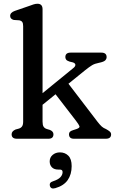

<svg xmlns="http://www.w3.org/2000/svg" viewBox="-20 -758 638 1049"><path d="M72.5 0Q43.5 0 43.5 -24.5Q43.5 -41 65 -50.5L83.5 -55.5Q94.5 -59 100.5 -67.5Q106.5 -76 106.5 -93.5V-615Q106.5 -631.5 101.2 -638.2Q96 -645 86 -647L55 -649Q35.5 -654.5 35.5 -671Q35.5 -689.5 61 -698.5L136.5 -724.5Q151 -730 162.8 -733.8Q174.5 -737.5 184.5 -737.5Q212.5 -737.5 212.5 -707.5V-249L380.5 -386Q392 -395 391.8 -403.8Q391.5 -412.5 378.5 -417L360 -421.5Q346 -426 341.5 -432.2Q337 -438.5 337 -446Q337 -470.5 366 -470.5H533.5Q562.5 -470.5 562.5 -446Q562.5 -436 554.8 -428Q547 -420 519.5 -414.5Q498 -410.5 483.2 -401.8Q468.5 -393 443.5 -373L354 -300.5L513 -92.5Q527 -74.5 536.5 -66.2Q546 -58 559 -53Q572 -46 579.5 -39.5Q587 -33 587 -23.5Q587 0 558 0H384Q357 0 357 -24.5Q357 -32.5 361.8 -37.8Q366.5 -43 379.5 -47L398 -53Q417.5 -59.5 414 -68.8Q410.5 -78 394.5 -99L283.5 -243L212.5 -185.5V-93.5Q212.5 -74.5 218.2 -65.8Q224 -57 235 -53.5L253 -48Q272 -40 272 -24.5Q272 0 245 0ZM298.5 168.5Q275.5 168.5 263.5 156Q251.5 143.5 251.5 124Q251.5 102 267.8 88.2Q284 74.5 307.5 74.5Q335 74.5 353.2 92.5Q371.5 110.5 371.5 149.5Q371.5 195 349.8 226Q328 257 282 270Q258 277 252.5 257.5Q248 239 269.5 232.5Q298.5 223 310.2 210Q322 197 322 182Q322 168.5 307 168.5Z"/></svg>

Font: Fraunces 9pt SuperSoft
Style: Regular
Weight: 400
Version: Version 1.000;[b76b70a41]